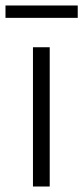

<svg xmlns="http://www.w3.org/2000/svg" viewBox="-40 -679 303 699"><path d="M80 0H141V-507H80ZM243 -614V-659H-20V-614Z"/></svg>

Font: Hind Light
Style: Regular
Weight: 300
Designer: Manushi Parikh, Satya Rajpurohit
Foundry: Indian Type Foundry
Version: Version 1.201;PS 1.0;hotconv 1.0.78;makeotf.lib2.5.61930; tt